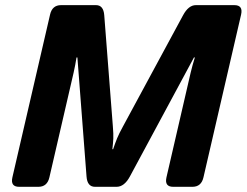

<svg xmlns="http://www.w3.org/2000/svg" viewBox="-20 -720 951 740"><path d="M53.7 0Q19.5 0 27.8 -36.6L172.9 -663.6Q181.2 -700.2 215.3 -700.2H350.1Q378.9 -700.2 381.8 -661.1L415 -232.9Q417.5 -202.6 416.7 -186Q416 -169.4 413.1 -145H416Q424.3 -169.4 431.4 -187Q438.5 -204.6 454.1 -232.9L685.5 -661.1Q706.5 -700.2 734.9 -700.2H883.3Q917.5 -700.2 909.2 -663.6L764.2 -36.6Q755.9 0 721.7 0H647.5Q613.3 0 621.6 -36.6L714.8 -439.9Q721.7 -468.8 731 -498.5H727.5L480.5 -39.6Q459 0 429.2 0H346.2Q316.4 0 313.5 -39.6L278.3 -498.5H274.9Q270.5 -470.2 263.7 -439.9L170.4 -36.6Q162.1 0 127.9 0Z"/></svg>

Font: Istok
Style: Bold Italic
Weight: 700
Italic angle: -13°
Designer: Andrey V. Panov
Foundry: Andrey V. Panov
Version: Version 1.0.3